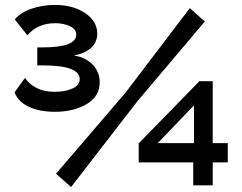

<svg xmlns="http://www.w3.org/2000/svg" viewBox="-20 -751 979 778"><path d="M203 -298Q140 -298 96.5 -318.5Q53 -339 39 -377L82 -436Q94 -413 125.5 -396Q157 -379 201 -379Q245 -379 274 -392.5Q303 -406 303 -430Q303 -486 155 -486H131V-559H154Q289 -559 289 -611Q289 -633 263 -645Q237 -657 204 -657Q132 -657 91 -608L40 -672Q62 -700 107 -715.5Q152 -731 203 -731Q276 -731 325 -698Q374 -665 374 -615Q374 -580 349 -557Q324 -534 279 -526Q327 -519 355.5 -489Q384 -459 384 -418Q384 -360 331 -329Q278 -298 203 -298ZM842 0H763V-93H542V-170L788 -422H842V-171H903V-93H842ZM766 -324 619 -171H766ZM268 7 207 -47 489 -376 749 -718 810 -664 537 -341Z"/></svg>

Font: Raleway
Style: Bold
Weight: 700
Designer: Matt McInerney, Pablo Impallari, Rodrigo Fuenzalida
Foundry: Matt McInerney, Pablo Impallari, Rodrigo Fuenzalida
Version: Version 3.000